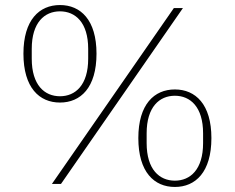

<svg xmlns="http://www.w3.org/2000/svg" viewBox="-20 -730 932 762"><path d="M222 0 706 -698H670L186 0ZM218 -323C300 -323 363 -382 363 -517C363 -651 300 -710 218 -710C136 -710 73 -651 73 -517C73 -382 136 -323 218 -323ZM218 -348C157 -348 106 -392 106 -497V-536C106 -641 157 -685 218 -685C279 -685 330 -641 330 -536V-497C330 -392 279 -348 218 -348ZM674 12C756 12 819 -47 819 -182C819 -316 756 -375 674 -375C592 -375 529 -316 529 -182C529 -47 592 12 674 12ZM674 -13C613 -13 562 -57 562 -162V-201C562 -306 613 -350 674 -350C735 -350 786 -306 786 -201V-162C786 -57 735 -13 674 -13Z"/></svg>

Font: IBM Plex Arabic ExtraLight
Style: Regular
Weight: 200
Designer: Mike Abbink, Paul van der Laan, Pieter van Rosmalen, Wael Morcos, Khajak Apelian
Foundry: Bold Monday
Version: Version 1.0